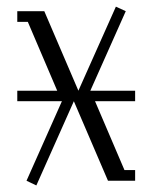

<svg xmlns="http://www.w3.org/2000/svg" viewBox="-20 -546 460 580"><path d="M32.2 -240.2V-272H152.8L64 -480H32.2V-512.2H113.8L216.8 -272L330.1 -525.9L359.9 -512.2L252.9 -272H388.2V-240.2H267.1L356 -32.2H388.2V0H306.2L203.1 -240.2L89.8 14.2L60.1 0L167 -240.2Z"/></svg>

Font: Gawaa
Style: Regular
Weight: 400
Designer: T. Christopher White
Version: Version 1.0